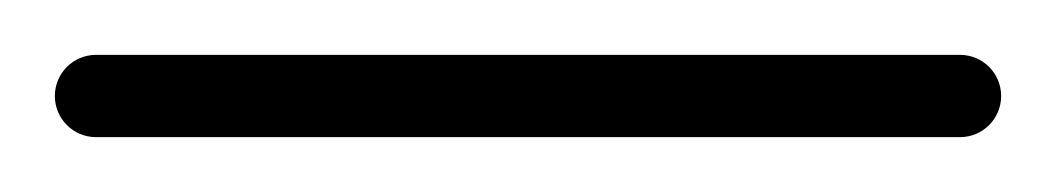

<svg xmlns="http://www.w3.org/2000/svg" viewBox="-35 -35 385 70"><path d="M0 -15C-8.3 -15 -15 -8.3 -15 0C-15 8.3 -8.3 15 0 15C105 15 210 15 315 15C323.3 15 330 8.3 330 0C330 -8.3 323.3 -15 315 -15C210 -15 105 -15 0 -15Z"/></svg>

Font: FRB American Cursive Just Baseline
Style: Italic
Weight: 400
Italic angle: -25°
Version: Version 2.0;Modular Font Editor K font №1